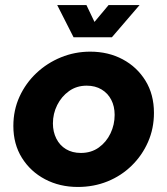

<svg xmlns="http://www.w3.org/2000/svg" viewBox="-20 -730 663 762"><path d="M289 12Q217 12 159 -18.5Q101 -49 67 -103.5Q33 -158 33 -230Q33 -293 57.5 -346.5Q82 -400 124.5 -440Q167 -480 222 -502.5Q277 -525 338 -525Q410 -525 467 -494.5Q524 -464 557.5 -409.5Q591 -355 591 -282Q591 -220 567.5 -166.5Q544 -113 502.5 -72.5Q461 -32 406.5 -10Q352 12 289 12ZM301 -123Q342 -123 372 -144.5Q402 -166 418.5 -200.5Q435 -235 435 -274Q435 -308 421.5 -334Q408 -360 383 -375Q358 -390 324 -390Q284 -390 254 -368.5Q224 -347 207 -313Q190 -279 190 -240Q190 -207 203.5 -180Q217 -153 242 -138Q267 -123 301 -123ZM272 -582 207 -710H323L355 -643L411 -710H534L424 -582Z"/></svg>

Font: MuseoModerno
Style: Bold Italic
Weight: 700
Italic angle: -9°
Designer: Pablo Cosgaya, Héctor Gatti, Marcela Romero, and the Authors of The MuseoModerno Project.
Foundry: Omnibus-Type Team
Version: Version 1.003